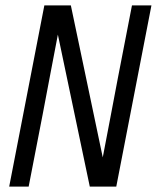

<svg xmlns="http://www.w3.org/2000/svg" viewBox="-20 -690 590 710"><path d="M86 0H14L144 -670H242L360 -108Q374 -181 388 -254.5Q402 -328 416 -402L468 -670H540L410 0H312L194 -562Q180 -489 166 -415.5Q152 -342 138 -268Z"/></svg>

Font: Lode Term
Style: Italic
Weight: 400
Italic angle: -11°
Monospace: yes
Designer: Belleve Invis
Foundry: Belleve Invis
Version: Version 29.2.0